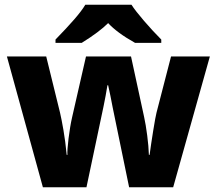

<svg xmlns="http://www.w3.org/2000/svg" viewBox="-20 -786 910 806"><path d="M213 -606H323C373 -637 410 -665 434 -689C458 -663 495 -635 547 -606H657V-620C611 -666 552 -734 532 -766H338C318 -732 278 -687 213 -620ZM160 0H343L415 -341C421 -369 426 -398 431 -428H434C440 -400 447 -369 453 -335L522 0H707L861 -549H698L637 -313C632 -296 615 -189 608 -136H605C604 -181 594 -255 585 -295L530 -549H341L283 -295C271 -244 261 -158 263 -136H260C253 -212 240 -278 232 -313L174 -549H9Z"/></svg>

Font: Kathrein 85 Heavy
Style: Regular
Weight: 900
Designer: Lazydogs Typefoundry, based on Open Sans by Ascender Corporation
Foundry: Lazydogs Typefoundry
Version: Version 1.003;PS 001.003;hotconv 1.0.88;makeotf.lib2.5.64775